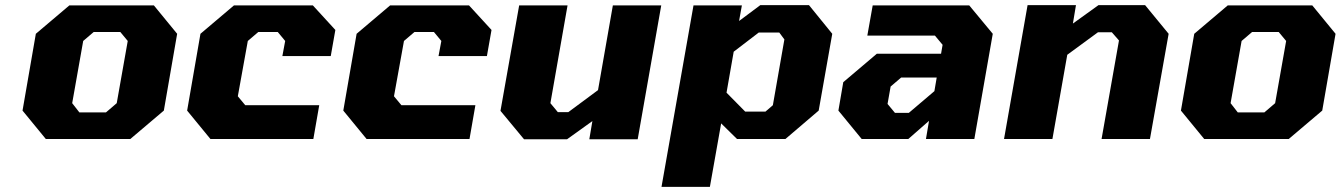

<svg xmlns="http://www.w3.org/2000/svg" viewBox="-20 -543 5237 750"><path d="M159 0 68 -111 120 -411 251 -522H581L672 -411L620 -111L489 0ZM290 -104H394L436 -140L479 -383L450 -418H346L305 -383L262 -140Z M802 0 711 -111 763 -411 894 -522H1202L1290 -426L1272 -324H1083L1094 -383L1065 -418H989L948 -383L909 -167L938 -132H1227L1204 0Z M1412 0 1321 -111 1373 -411 1504 -522H1812L1900 -426L1882 -324H1693L1704 -383L1675 -418H1599L1558 -383L1519 -167L1548 -132H1837L1814 0Z M2027 1 1935 -110 2008 -522H2197L2130 -140L2159 -105H2200L2316 -191L2374 -522H2563L2471 1H2282L2294 -70L2195 1Z M2564 187 2689 -522H2878L2867 -461L2950 -523H3140L3231 -411L3178 -111L3048 0H2859L2797 -61L2753 187ZM2891 -107H2970L2999 -132L3044 -389L3024 -416H2944L2846 -341L2818 -181Z M3346 0 3255 -111 3274 -222 3405 -333H3656L3662 -368L3632 -404H3368L3389 -522H3766L3858 -411L3786 0H3597L3609 -71L3528 0ZM3476 -102H3530L3630 -187L3639 -240H3500L3459 -205L3447 -137Z M3902 0 3994 -523H4183L4171 -451L4271 -523H4453L4545 -411L4472 0H4283L4351 -385L4323 -417H4269L4149 -329L4091 0Z M4684 0 4593 -111 4645 -411 4776 -522H5106L5197 -411L5145 -111L5014 0ZM4815 -104H4919L4961 -140L5004 -383L4975 -418H4871L4830 -383L4787 -140Z"/></svg>

Font: Tomorrow
Style: Bold Italic
Weight: 700
Italic angle: -10°
Designer: Tony de Marco, Monica Rizzolli
Foundry: Just in Type
Version: Version 2.002